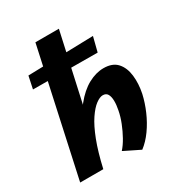

<svg xmlns="http://www.w3.org/2000/svg" viewBox="-173 -823 879 949"><g transform="rotate(-30 267.0 -349.0)"><path d="M362 13 271 -32Q290 -53 307 -83.5Q324 -114 337.5 -148Q351 -182 357 -214Q363 -243 362.5 -266.5Q362 -290 354 -304Q346 -318 327 -318Q310 -318 287 -301Q264 -284 239 -247Q214 -210 190.5 -149Q167 -88 147 0H88Q113 -117 148 -199.5Q183 -282 224 -333Q265 -384 309.5 -408Q354 -432 397 -432Q448 -432 474 -403Q500 -374 505.5 -326.5Q511 -279 500 -226Q490 -181 470 -135Q450 -89 422.5 -50.5Q395 -12 362 13ZM15 0 170 -711H304L147 0ZM411 -513 43 -515 58 -586 432 -596Z"/></g></svg>

Font: Ysabeau Infant ExtraBold
Style: Italic
Weight: 800
Italic angle: -12°
Designer: Christian Thalmann (Catharsis Fonts)
Version: Version 2.001;gftools[0.9.30]; featfreeze: ss01,ss02,lnum